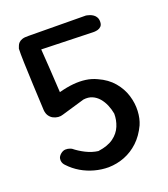

<svg xmlns="http://www.w3.org/2000/svg" viewBox="-120 -729 705 805"><g transform="rotate(-20 232.5 -326.5)"><path d="M228.1 -10.4Q196.5 -10.4 165.7 -18.8Q134.9 -27.1 107.7 -43.1Q80.5 -59.1 58.4 -82.8Q58.4 -82.8 54.8 -87Q51.2 -91.2 48.9 -98.3Q46.5 -105.4 48.1 -114.4Q49.6 -123.4 59.2 -132.2Q70.5 -142.1 81.9 -142.4Q93.2 -142.6 101.1 -139.4Q109 -136.1 109 -136.1Q130.1 -119.1 156.4 -105.8Q182.8 -92.5 210.2 -89Q254 -95.1 279.3 -113.6Q304.6 -132.1 315.5 -158.8Q326.4 -185.4 326.1 -213.8Q322.6 -234 314.6 -253.1Q306.5 -272.2 293.9 -287Q281.2 -301.8 264.2 -309.1Q247.1 -316.5 224.9 -313.5L122.4 -283.4Q112.4 -279.8 101 -280.8Q89.6 -281.9 79.2 -287.1Q68.9 -292.2 61.6 -302.8Q54.4 -313.4 53.2 -329.1Q50.2 -388.1 47.8 -444.2Q45.4 -500.2 43.9 -543.8Q42.5 -587.4 43.5 -606.4Q45.5 -611.4 47.8 -618Q50.1 -624.6 55.6 -630.5Q61 -636.4 71.4 -640Q81.9 -643.6 99.1 -643L354.9 -640.9Q354.9 -640.9 359.8 -640Q364.8 -639.1 372 -636.6Q379.2 -634.1 386.6 -629Q394 -623.9 398.4 -615.5Q402.9 -607.1 402.5 -595Q402.1 -582.4 395.6 -575.9Q389.1 -569.4 380.8 -567.2Q372.4 -565.1 366.1 -564.9Q359.8 -564.8 359.8 -564.8L130.5 -571.4Q132.8 -538.6 136.3 -485.5Q139.9 -432.4 142.8 -376.4Q178.2 -385.9 207.2 -388.5Q236.1 -391.1 261.9 -387.6Q287.8 -384 310.8 -373Q352.4 -354.5 377.4 -324.8Q402.5 -295.1 413.2 -260.1Q423.9 -225.1 422.2 -191.1Q420.5 -157.1 409 -131Q390 -90.6 361.9 -64.2Q333.8 -37.8 299.6 -24.5Q265.5 -11.2 228.1 -10.4Z"/></g></svg>

Font: Sour Gummy Black
Style: Regular
Weight: 900
Version: Version 1.000